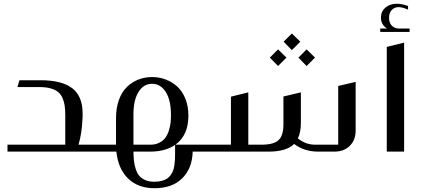

<svg xmlns="http://www.w3.org/2000/svg" viewBox="-20 -811 2265 1027"><path d="M399.9 -37.1H473.1Q482.9 -37.1 482.9 -26.9V-9.8Q482.9 0 473.1 0H20V-37.1H329.1V-194.8Q329.1 -224.6 325.9 -246.1Q322.8 -267.6 314.2 -287.1Q305.7 -306.6 290.8 -318.8Q275.9 -331.1 251.2 -338.1Q226.6 -345.2 192.9 -345.2H73.2L84 -381.8H195.8Q311.5 -381.8 366.7 -338.9Q421.9 -295.9 421.9 -204.1V-186Q418 -94.7 399.9 -37.1Z M918.5 -37.1H1051.8Q1061.5 -37.1 1061.5 -26.9V-9.8Q1061.5 0 1051.8 0H1010.7Q1008.3 89.8 954.6 142.8Q900.9 195.8 806.6 195.8Q718.3 195.8 665 143.8Q611.8 91.8 602.5 0H472.7Q462.9 0 462.9 -9.8V-26.9Q462.9 -37.1 472.7 -37.1H600.6V-38.1V-179.2Q600.6 -233.9 616.2 -276.9Q631.8 -319.8 658.9 -345.9Q686 -372.1 720.2 -385.5Q754.4 -398.9 793.5 -398.9Q832.5 -398.9 866.9 -385.7Q901.4 -372.6 928.7 -347.4Q956.1 -322.3 971.9 -282.2Q987.8 -242.2 987.8 -191.9Q987.8 -87.9 918.5 -37.1ZM693.8 -198.2V-37.1H784.7Q812 -37.1 832.8 -47.9Q853.5 -58.6 865 -74.7Q876.5 -90.8 883.5 -113.5Q890.6 -136.2 892.6 -155.3Q894.5 -174.3 894.5 -195.8Q894.5 -274.9 866.7 -318.8Q838.9 -362.8 793.5 -362.8Q748.5 -362.8 721.2 -319.6Q693.8 -276.4 693.8 -198.2ZM781.7 0H693.8Q694.3 28.3 696.5 49.3Q698.7 70.3 705.8 92.5Q712.9 114.7 724.6 128.9Q736.3 143.1 756.8 152.1Q777.3 161.1 805.7 161.1Q827.1 161.1 844.2 156.7Q861.3 152.3 872.8 145Q884.3 137.7 892.6 126Q900.9 114.3 905.5 102.5Q910.2 90.8 912.6 74Q915 57.1 915.8 43Q916.5 28.8 916.5 9.8V-36.1Q864.7 0 781.7 0Z M1541 -631.8 1586.4 -587.9 1541 -543 1497.1 -587.9ZM1467.3 -546.9 1512.2 -502.9 1467.3 -458 1423.3 -502.9ZM1620.1 -546.9 1665 -502.9 1620.1 -458 1576.2 -502.9ZM1052.2 -37.1H1215.3V-293.9L1308.1 -316.9V-37.1H1379.4Q1443.4 -37.1 1469.7 -61.3Q1496.1 -85.4 1496.1 -146V-294.9L1589.4 -316.9V-154.8Q1589.4 -102.5 1573.2 -70.8Q1615.2 -37.1 1665 -37.1H1789.1V-351.1L1882.3 -373V-112.8Q1882.3 -62 1851.1 -31Q1819.8 0 1769 0H1682.1Q1607.4 0 1553.2 -41Q1512.2 0 1416 0H1052.2Q1042.5 0 1042.5 -9.8V-26.9Q1042.5 -37.1 1052.2 -37.1Z M2112.8 -658.2H2170.9V-640.1H2013.7V-658.2H2050.8Q2017.6 -678.2 2017.6 -716.8Q2017.6 -749.5 2041.5 -770.3Q2065.4 -791 2103 -791Q2128.9 -791 2162.6 -778.8V-759.8Q2130.9 -772.9 2112.8 -772.9Q2089.8 -772.9 2075.4 -757.6Q2061 -742.2 2061 -715.8Q2061 -690.4 2074.5 -675Q2087.9 -659.7 2112.8 -658.2ZM2048.8 -560.1 2141.6 -583V0H2048.8Z"/></svg>

Font: Wesal
Style: Regular
Weight: 300
Designer: Ahmed zaza
Foundry: Ahmed zaza
Version: Version 2.01